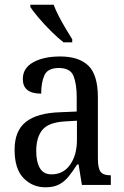

<svg xmlns="http://www.w3.org/2000/svg" viewBox="-20 -786 527 816"><path d="M173 10Q118 10 80 -29Q42 -68 42 -150Q42 -230 90 -268Q138 -306 236 -309L306 -312V-373Q306 -429 292.5 -463Q279 -497 230 -497Q183 -497 169 -466.5Q155 -436 155 -388Q77 -388 77 -450Q77 -497 121.5 -521.5Q166 -546 236 -546Q315 -546 355.5 -507Q396 -468 396 -372V-113Q396 -71 407.5 -56Q419 -41 448 -41H451V0H328L314 -87H308Q290 -59 272.5 -37Q255 -15 232 -2.5Q209 10 173 10ZM199 -45Q249 -45 278 -86Q307 -127 307 -191V-273L256 -270Q187 -266 160.5 -234.5Q134 -203 134 -144Q134 -98 149.5 -71.5Q165 -45 199 -45ZM250 -606Q227 -624 198 -652.5Q169 -681 144.5 -710Q120 -739 109 -756V-766H208Q216 -744 230 -717Q244 -690 259.5 -664Q275 -638 287 -619V-606Z"/></svg>

Font: Noto Serif Thai Condensed
Style: Regular
Weight: 400
Width: 3
Designer: Monotype Design Team
Foundry: Monotype Imaging Inc.
Version: Version 2.002; ttfautohint (v1.8.4.7-5d5b)